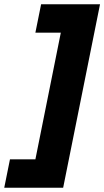

<svg xmlns="http://www.w3.org/2000/svg" viewBox="-38 -762 492 906"><path d="M-18 124 9 -10H129L249 -608H129L156 -742H434L260 124Z"/></svg>

Font: TypoPRO Montserrat Alternates
Style: Bold Italic
Weight: 700
Italic angle: -11.3°
Designer: Julieta Ulanovsky
Foundry: Julieta Ulanovsky
Version: Version 6.001